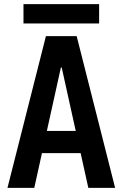

<svg xmlns="http://www.w3.org/2000/svg" viewBox="-20 -904 590 924"><path d="M16 0 201 -730H349L534 0H405L277 -579H273L145 0ZM126 -167V-274H424V-167ZM93 -791V-884H457V-791Z"/></svg>

Font: M PLUS Code Latin SemiExpanded SemiBold
Style: Regular
Weight: 600
Width: 6
Designer: Coji Morishita
Foundry: UNDERFOREST DESIGN
Version: Version 1.002; ttfautohint (v1.8.3)